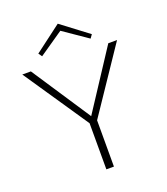

<svg xmlns="http://www.w3.org/2000/svg" viewBox="-153 -964 935 1072"><g transform="rotate(-20 314.5 -428.5)"><path d="M172 -716 157 -737 316 -857 475 -737 460 -716 316 -815ZM338 -275V0H293V-274L33 -658H84L315 -308L544 -658H596Z"/></g></svg>

Font: Ysabeau SC Light
Style: Regular
Weight: 300
Designer: Christian Thalmann (Catharsis Fonts)
Version: Version 0.003